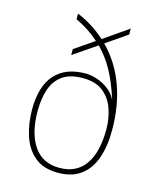

<svg xmlns="http://www.w3.org/2000/svg" viewBox="-115 -841 761 931"><g transform="rotate(15 265.5 -375.5)"><path d="M265 10Q191 10 147 -27.5Q103 -65 84 -126Q65 -187 65 -255Q65 -371 118 -430.5Q171 -490 272 -490Q299 -490 329 -480Q359 -470 385.5 -450.5Q412 -431 428 -400Q403 -480 371.5 -537.5Q340 -595 297 -638L180 -558V-588L278 -655Q253 -678 224 -697Q195 -716 160 -733V-761Q201 -744 236 -721.5Q271 -699 302 -671L426 -757V-727L320 -654Q392 -582 429 -481Q466 -380 466 -257Q466 -175 444.5 -115Q423 -55 378.5 -22.5Q334 10 265 10ZM265 -15Q351 -15 394.5 -77Q438 -139 438 -254Q438 -307 421.5 -355.5Q405 -404 367 -434.5Q329 -465 264 -465Q199 -465 161.5 -437.5Q124 -410 108.5 -362.5Q93 -315 93 -254Q93 -144 136.5 -79.5Q180 -15 265 -15Z"/></g></svg>

Font: Noto Serif Hebrew Thin
Style: Regular
Weight: 250
Version: Version 2.003